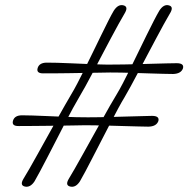

<svg xmlns="http://www.w3.org/2000/svg" viewBox="-20 -721 730 744"><path d="M286.8 -344.4Q276.9 -327.9 262.4 -301.4Q247.9 -275 231.5 -243.1Q215 -211.2 197.9 -177.7Q180.7 -144.2 164.6 -113.2Q148.4 -82.1 135.3 -57.3Q122.2 -32.4 113.7 -18.2Q97.2 6.6 76.4 1.9Q55.6 -2.8 71.1 -28.5Q80.2 -43.2 94.5 -68Q108.7 -92.8 126 -124Q143.3 -155.1 161.8 -188.4Q180.2 -221.7 198 -253.5Q215.8 -285.3 230.8 -311.8Q245.8 -338.4 255.9 -355.1Q266.3 -372.1 280 -398.3Q293.7 -424.5 309.3 -456Q324.9 -487.5 341 -520.6Q357.1 -553.7 372.1 -584.5Q387.2 -615.4 399.7 -640.2Q412.3 -665.1 420.9 -679.6Q438.1 -706.2 459.1 -700.1Q478.9 -694.7 462.3 -667.9Q453.2 -652.8 439.5 -627.9Q425.8 -603.1 409.4 -572.3Q393 -541.5 375.8 -508.8Q358.6 -476.1 342.1 -444.6Q325.5 -413.1 311.3 -387.2Q297 -361.2 286.8 -344.4ZM406.5 -440.1Q388.2 -439.6 361.6 -439.3Q335 -438.9 305 -438.4Q274.9 -437.8 245.1 -437.4Q215.3 -436.9 189.9 -436.8Q164.5 -436.7 148.3 -436.7Q119.5 -436.3 126 -457.6Q132.3 -477.9 160.6 -478.3Q176.9 -478.3 201.7 -477.7Q226.4 -477 255.6 -475.7Q284.8 -474.3 314.7 -473.2Q344.5 -472.1 370.9 -471.2Q397.2 -470.3 416.2 -470.8Q434.4 -470.8 460 -471.2Q485.6 -471.6 514.7 -472.4Q543.7 -473.1 572.3 -474Q600.8 -474.8 624.9 -475.4Q649 -475.9 664.5 -476.1Q694.5 -476.1 689 -456.1Q681.7 -435.3 650.9 -434.3Q635.2 -434.3 611.4 -435Q587.5 -435.7 559.6 -436.5Q531.6 -437.3 503.1 -438.3Q474.6 -439.2 449.5 -439.7Q424.3 -440.1 406.5 -440.1ZM462.8 -344.4Q452.6 -327.9 438.4 -301.6Q424.1 -275.3 407.5 -243.2Q390.9 -211.2 373.7 -177.9Q356.4 -144.5 340.4 -113.3Q324.3 -82.1 311.2 -57.3Q298.1 -32.4 289.6 -18.2Q273.3 6.9 252.1 1.9Q231.3 -2.8 246.8 -28.5Q255.7 -43.2 270 -68Q284.2 -92.8 301.5 -124Q318.7 -155.1 337.3 -188.4Q355.9 -221.7 373.6 -253.5Q391.2 -285.3 406.4 -311.8Q421.5 -338.4 431.9 -355.1Q442.3 -372.1 456 -398.3Q469.7 -424.5 485.3 -456.1Q500.8 -487.7 516.8 -520.7Q532.8 -553.7 547.9 -584.4Q562.9 -615.2 575.8 -640Q588.6 -664.9 597.2 -679.4Q614.3 -706.2 634.8 -700.1Q654.8 -694.7 637.8 -667.7Q628.7 -652.8 615.1 -627.8Q601.5 -602.9 585.1 -572.2Q568.7 -541.5 551.4 -508.7Q534.1 -475.9 517.6 -444.5Q501 -413.1 486.9 -387.2Q472.7 -361.2 462.8 -344.4ZM310.7 -235.7Q292.4 -235.4 266 -234.9Q239.5 -234.5 209.3 -234Q179.1 -233.6 149.2 -233.3Q119.3 -233 94 -232.8Q68.7 -232.6 52.5 -232.6Q24.2 -232 30.4 -253.4Q36.6 -274.2 65.6 -274.2Q81.6 -274.2 106.4 -273.4Q131.1 -272.6 160.3 -271.3Q189.5 -269.9 219.4 -268.8Q249.2 -267.7 275.6 -266.9Q301.9 -266.1 320.9 -266.4Q338.9 -266.4 364.5 -266.8Q390.1 -267.2 419.3 -268Q448.4 -268.7 476.9 -269.6Q505.3 -270.4 529.4 -271Q553.5 -271.5 569 -272Q598.9 -272 593.7 -252Q586 -230.8 555.1 -230.2Q539.7 -230.4 515.9 -231Q492 -231.6 463.9 -232.4Q435.8 -233.2 407.3 -234Q378.8 -234.8 353.7 -235.2Q328.5 -235.7 310.7 -235.7Z"/></svg>

Font: Fraunces Wonky
Style: Italic
Weight: 900
Italic angle: -16°
Version: Version 1.000;[b76b70a41]